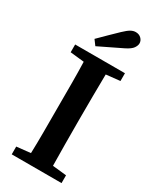

<svg xmlns="http://www.w3.org/2000/svg" viewBox="-222 -942 822 1005"><g transform="rotate(30 189.5 -439.5)"><path d="M112 -740Q138 -766 163.5 -791Q189 -816 214 -840Q237 -862 252 -870.5Q267 -879 282 -879Q302 -879 315 -866.5Q328 -854 328 -837Q328 -824 317.5 -808.5Q307 -793 275 -777Q240 -760 205 -743Q170 -726 135 -709ZM39 -617V-664H340V-617L256 -608Q255 -545 254.5 -481.5Q254 -418 254 -353V-310Q254 -247 254.5 -183.5Q255 -120 256 -56L340 -47V0H39V-47L123 -56Q125 -118 125 -182Q125 -246 125 -310V-353Q125 -416 125 -480Q125 -544 123 -608Z"/></g></svg>

Font: Source Serif 4 Semibold
Style: Regular
Weight: 600
Designer: Frank Grießhammer
Foundry: Adobe
Version: Version 4.005;hotconv 1.1.0;makeotfexe 2.6.0